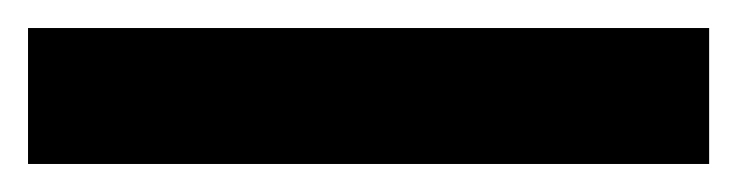

<svg xmlns="http://www.w3.org/2000/svg" viewBox="-23 -877 526 137"><path d="M483 -760V-857H-3V-760Z"/></svg>

Font: Noto Sans Telugu Condensed
Style: Bold
Weight: 700
Width: 3
Designer: Jelle Bosma - Monotype Design Team
Foundry: Monotype Imaging Inc.
Version: Version 2.005